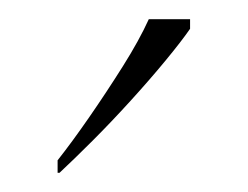

<svg xmlns="http://www.w3.org/2000/svg" viewBox="-20 -786 258 200"><path d="M40 -619Q55 -638 73 -664Q91 -690 108 -717Q125 -744 135 -766H178V-756Q169 -743 152.5 -723Q136 -703 116 -681Q96 -659 76.5 -639.5Q57 -620 42 -606H40Z"/></svg>

Font: Noto Serif Gujarati Thin
Style: Regular
Weight: 250
Version: Version 2.102